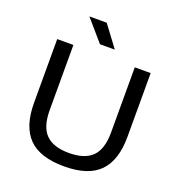

<svg xmlns="http://www.w3.org/2000/svg" viewBox="-165 -1082 1141 1227"><g transform="rotate(20 406.0 -468.0)"><path d="M407 9.5Q241.5 9.5 165 -69Q88.5 -147.5 88.5 -307V-740H198.5V-296.5Q198.5 -183.5 249.8 -132.5Q301 -81.5 407 -81.5Q513.5 -81.5 564.8 -132.5Q616 -183.5 616 -296.5V-740H724V-307Q724 -147.5 647.8 -69Q571.5 9.5 407 9.5ZM356.5 -802.5 232 -946.5H350L457.5 -802.5Z"/></g></svg>

Font: Encode Sans Expanded Medium
Style: Regular
Weight: 500
Width: 7
Designer: Multiple Designers
Foundry: Impallari Type
Version: Version 3.000; ttfautohint (v1.8.3) -l 8 -r 50 -G 200 -x 14 